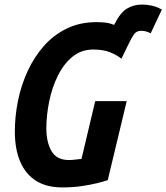

<svg xmlns="http://www.w3.org/2000/svg" viewBox="-20 -806 729 841"><path d="M253 15Q184 15 138 -14Q92 -43 68.5 -98Q45 -153 45 -230Q45 -297 59 -365.5Q73 -434 101.5 -495.5Q130 -557 172.5 -605Q215 -653 272.5 -681Q330 -709 402 -709Q424 -709 442 -707Q460 -705 480 -697Q506 -750 535.5 -768Q565 -786 602 -786Q625 -786 646.5 -781Q668 -776 689 -764L640 -660Q627 -667 617 -669Q607 -671 599 -671Q578 -671 567.5 -656.5Q557 -642 545 -617L512 -549Q490 -566 461 -577.5Q432 -589 388 -589Q336 -589 297.5 -557.5Q259 -526 233.5 -474.5Q208 -423 195.5 -362Q183 -301 183 -243Q183 -184 205.5 -144.5Q228 -105 282 -105Q296 -105 310 -107Q324 -109 337 -110L397 -363H535L452 -17Q435 -11 404.5 -3.5Q374 4 335.5 9.5Q297 15 253 15Z"/></svg>

Font: Ubuntu Sans Mono
Style: Bold Italic
Weight: 700
Italic angle: -13.5°
Monospace: yes
Designer: Dalton Maag Ltd
Foundry: Dalton Maag Ltd
Version: Version 1.006